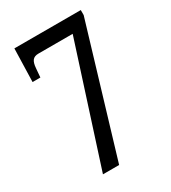

<svg xmlns="http://www.w3.org/2000/svg" viewBox="-176 -804 794 894"><g transform="rotate(-30 221.0 -357.0)"><path d="M110 0 315 -637H131Q109 -637 99 -624.5Q89 -612 87 -583L83 -536H41L46 -714H403V-687L197 0Z"/></g></svg>

Font: Noto Serif ExtraCondensed
Style: Regular
Weight: 400
Width: 2
Designer: Monotype Design Team
Foundry: Monotype Imaging Inc.
Version: Version 2.015